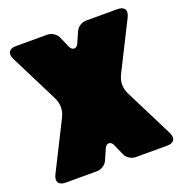

<svg xmlns="http://www.w3.org/2000/svg" viewBox="-126 -812 883 925"><g transform="rotate(-20 315.0 -350.0)"><path d="M215 0Q232 0 247 -9.5Q262 -19 269 -34L294 -91Q302 -107 315 -107Q328 -107 336 -91L361 -34Q368 -19 383 -9.5Q398 0 415 0H575Q602 0 611 -14.5Q620 -29 608 -54L485 -299Q472 -325 472 -350Q472 -375 485 -401L608 -646Q620 -671 611 -685.5Q602 -700 575 -700H415Q398 -700 383 -690.5Q368 -681 361 -666L336 -609Q328 -593 315 -593Q302 -593 294 -609L269 -666Q262 -681 247 -690.5Q232 -700 215 -700H55Q28 -700 19 -685.5Q10 -671 22 -646L145 -401Q158 -375 158 -350Q158 -325 145 -299L22 -54Q10 -29 19 -14.5Q28 0 55 0Z"/></g></svg>

Font: Bolota
Style: Bold
Weight: 240
Designer: Gabriel Pang
Version: Version 1.000